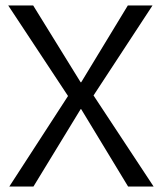

<svg xmlns="http://www.w3.org/2000/svg" viewBox="-20 -680 590 700"><path d="M14 0 228 -330 10 -660H101L274 -380H276L446 -660H536L321 -332L540 0H447L276 -282H274L102 0Z"/></svg>

Font: Bricolage Grotesque 96pt Light
Style: Regular
Weight: 300
Designer: Mathieu Triay
Foundry: Atelier Triay
Version: Version 1.001; ttfautohint (v1.8.4.7-5d5b);gftools[0.9.33.de